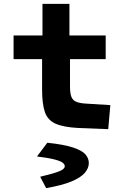

<svg xmlns="http://www.w3.org/2000/svg" viewBox="-20 -660 654 990"><path d="M197 -198V-355H50V-477H199V-640H338V-477H525V-355H341V-213Q341 -181 347.5 -162.5Q354 -144 371.5 -136Q389 -128 420 -126L549 -118L538 6L385 0Q308 -4 267 -22Q226 -40 211.5 -82Q197 -124 197 -198ZM218 310 188 253V251Q243 238 269.5 229Q296 220 305 212.5Q314 205 314 197Q314 189 305 180.5Q296 172 266 163.5Q236 155 172 147V145L224 76Q310 85 356.5 100.5Q403 116 420.5 136Q438 156 438 181Q438 207 417 231.5Q396 256 347.5 276Q299 296 218 310Z"/></svg>

Font: Intel One Mono Light
Style: Regular
Weight: 300
Monospace: yes
Designer: Fred Shallcrass
Foundry: Frere-Jones Type LLC
Version: Version 1.004